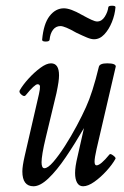

<svg xmlns="http://www.w3.org/2000/svg" viewBox="-20 -637 433 670"><path d="M97 13Q58 13 58 -39Q58 -57 66 -92L116 -309Q120 -327 119.5 -335Q119 -343 111 -343Q101 -343 70 -305Q65 -298 55 -306.5Q45 -315 49 -322Q60 -341 79.5 -362.5Q99 -384 120.5 -400Q142 -416 158 -416Q186 -416 186 -374Q186 -364 184 -350Q182 -336 177 -312L140 -158Q132 -125 128.5 -103.5Q125 -82 125 -71Q125 -50 135 -50Q147 -50 166 -72Q185 -94 206.5 -127.5Q228 -161 247.5 -197.5Q267 -234 280 -263Q303 -313 325 -404Q328 -416 354 -416Q384 -416 384 -405L317 -117Q310 -86 310 -73Q310 -60 317 -60Q331 -60 362 -98Q365 -102 375 -94.5Q385 -87 383 -83Q372 -63 351.5 -40.5Q331 -18 309 -2.5Q287 13 270 13Q256 13 249 0.5Q242 -12 242 -33Q242 -44 244 -58Q246 -72 252 -97L273 -190Q241 -135 209.5 -88.5Q178 -42 149 -14.5Q120 13 97 13ZM153 -498Q152 -492 139.5 -492Q127 -492 127 -498Q132 -554 153 -581Q174 -608 203 -608Q226 -608 266 -585Q286 -574 299 -568Q312 -562 319 -562Q335 -562 345.5 -578.5Q356 -595 358 -612Q359 -617 371 -617Q383 -617 383 -612Q381 -586 370.5 -560Q360 -534 344 -517Q328 -500 308 -500Q298 -500 283.5 -506Q269 -512 246 -523Q206 -546 191 -546Q175 -546 165 -533Q155 -520 153 -498Z"/></svg>

Font: Junicode Two Beta Condensed
Style: Italic
Weight: 400
Width: 3
Italic angle: -9°
Version: Version 1.053; ttfautohint (v1.8.4)